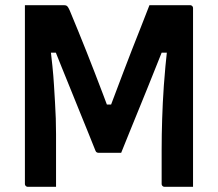

<svg xmlns="http://www.w3.org/2000/svg" viewBox="-20 -720 840 740"><path d="M196 0Q169 0 142 0Q115 0 87 0Q84 0 81.5 -1.5Q79 -3 77.5 -5.5Q76 -8 76 -11Q76 -85 76 -158.5Q76 -232 76 -305.5Q76 -379 76 -453Q76 -527 76 -600Q76 -625 76 -650Q76 -675 76 -700Q94 -700 123.5 -700Q153 -700 181 -700Q209 -700 226 -700Q232 -700 235.5 -698.5Q239 -697 242 -692.5Q245 -688 249 -679Q266 -639 282 -599Q298 -559 314 -519.5Q330 -480 345.5 -439Q361 -398 377.5 -355.5Q394 -313 410 -269L366 -317H436L390 -269Q407 -314 423.5 -357.5Q440 -401 456 -443.5Q472 -486 488.5 -528Q505 -570 522 -613Q539 -656 556 -700Q575 -700 605 -700Q635 -700 665 -700Q695 -700 713 -700Q716 -700 718.5 -698.5Q721 -697 722.5 -694.5Q724 -692 724 -689Q724 -653 724 -609Q724 -565 724 -516Q724 -467 724 -414Q724 -361 724 -307.5Q724 -254 724 -201.5Q724 -149 724 -100Q724 -84 724 -67Q724 -50 724 -33.5Q724 -17 724 0Q696 0 668.5 0Q641 0 614 0Q611 0 608.5 -1.5Q606 -3 604.5 -5.5Q603 -8 603 -11Q603 -33 603 -54.5Q603 -76 603 -98Q603 -120 603 -141Q603 -172 603.5 -201.5Q604 -231 605 -261.5Q606 -292 607.5 -324Q609 -356 611.5 -390.5Q614 -425 617.5 -463.5Q621 -502 626 -546L645 -517H575L615 -547Q599 -507 582 -464.5Q565 -422 547.5 -378.5Q530 -335 512.5 -292.5Q495 -250 478.5 -209Q462 -168 447 -131Q425 -131 403 -131Q381 -131 360 -131Q357 -131 353.5 -132.5Q350 -134 348 -139Q336 -170 320.5 -207.5Q305 -245 288 -287.5Q271 -330 253 -374Q235 -418 217.5 -461.5Q200 -505 184 -545L223 -517H155L173 -547Q178 -504 182 -465.5Q186 -427 188 -392.5Q190 -358 192 -326Q194 -294 195 -263.5Q196 -233 196 -203Q196 -173 196 -141Q196 -106 196 -70.5Q196 -35 196 0Z"/></svg>

Font: Recursive SemiBold
Style: Regular
Weight: 600
Version: Version 1.085